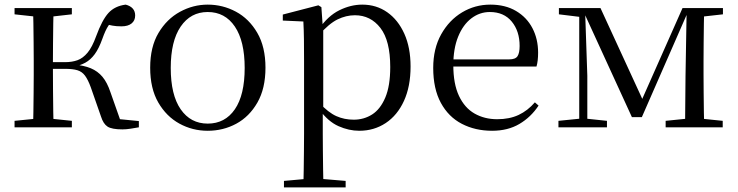

<svg xmlns="http://www.w3.org/2000/svg" viewBox="-20 -551 3193 831"><path d="M43 0V-28L153 -39H185L291 -28V0ZM43 -489V-516H291V-489L185 -477H153ZM123 0Q124 -24 124.5 -65Q125 -106 125.5 -150Q126 -194 126 -229V-288Q126 -322 125.5 -366Q125 -410 124.5 -451Q124 -492 123 -516H212Q211 -492 210.5 -450.5Q210 -409 209.5 -362.5Q209 -316 209 -278V-258Q209 -209 209.5 -158.5Q210 -108 210.5 -66Q211 -24 212 0ZM417 -47 373 -173Q361 -206 348 -223.5Q335 -241 315 -247Q295 -253 263 -253H167V-282H262Q292 -282 315.5 -290.5Q339 -299 359 -323Q379 -347 396 -394Q422 -465 449.5 -495Q477 -525 524 -531Q565 -520 565 -484Q565 -462 549.5 -449.5Q534 -437 506 -437Q483 -437 467 -440Q451 -443 434 -448L481 -479Q462 -459 449 -439.5Q436 -420 423 -383Q408 -341 390 -316.5Q372 -292 349 -279.5Q326 -267 297 -262L298 -272Q343 -268 373 -255.5Q403 -243 423.5 -218.5Q444 -194 458 -152L507 -13L450 -40L581 -27V0Q565 3 545.5 6Q526 9 510 9Q464 9 445.5 -3Q427 -15 417 -47Z M879 15Q813 15 756.5 -16Q700 -47 665 -107.5Q630 -168 630 -258Q630 -348 666 -408.5Q702 -469 759 -500Q816 -531 879 -531Q944 -531 1001 -500.5Q1058 -470 1093.5 -409Q1129 -348 1129 -258Q1129 -168 1094 -107Q1059 -46 1002.5 -15.5Q946 15 879 15ZM879 -16Q954 -16 996.5 -78Q1039 -140 1039 -257Q1039 -373 996.5 -436Q954 -499 879 -499Q805 -499 762 -436Q719 -373 719 -257Q719 -140 762 -78Q805 -16 879 -16Z M1209 260V232L1320 222H1357L1476 232V260ZM1293 260Q1294 226 1294.5 185.5Q1295 145 1295.5 103.5Q1296 62 1296 27V-287Q1296 -338 1295.5 -379.5Q1295 -421 1293 -458L1204 -462V-488L1358 -528L1371 -520L1377 -435L1379 -430V-79L1377 -69V27Q1377 61 1377.5 102.5Q1378 144 1378.5 185Q1379 226 1380 260ZM1535 15Q1490 15 1445 -5Q1400 -25 1362 -77H1349L1363 -105Q1401 -64 1435.5 -48.5Q1470 -33 1511 -33Q1555 -33 1590.5 -55.5Q1626 -78 1647.5 -128.5Q1669 -179 1669 -261Q1669 -375 1626.5 -430Q1584 -485 1516 -485Q1478 -485 1441 -467Q1404 -449 1359 -398L1349 -425H1360Q1399 -482 1448.5 -506.5Q1498 -531 1548 -531Q1609 -531 1656 -498Q1703 -465 1730 -405Q1757 -345 1757 -263Q1757 -177 1728.5 -114.5Q1700 -52 1649.5 -18.5Q1599 15 1535 15Z M2110 15Q2037 15 1979 -15Q1921 -45 1888 -106Q1855 -167 1855 -257Q1855 -341 1889.5 -402.5Q1924 -464 1980 -497.5Q2036 -531 2102 -531Q2167 -531 2213.5 -503.5Q2260 -476 2284.5 -429Q2309 -382 2309 -323Q2309 -287 2302 -263H1894V-294H2184Q2211 -294 2220 -308Q2229 -322 2229 -352Q2229 -416 2195 -457.5Q2161 -499 2100 -499Q2056 -499 2020 -471.5Q1984 -444 1963 -392.5Q1942 -341 1942 -269Q1942 -188 1966.5 -136Q1991 -84 2034 -59.5Q2077 -35 2132 -35Q2185 -35 2224.5 -53.5Q2264 -72 2295 -108L2311 -94Q2278 -44 2228 -14.5Q2178 15 2110 15Z M2715 -44 2506 -500H2501V-516H2579L2770 -101H2750L2934 -516H2965V-501H2958L2758 -44ZM2945 0 2947 -222 2952 -516H3028Q3027 -492 3026.5 -451Q3026 -410 3025.5 -366Q3025 -322 3025 -288V-229Q3025 -194 3025.5 -150Q3026 -106 3026.5 -65Q3027 -24 3028 0ZM2397 0V-28L2496 -38H2512L2607 -28V0ZM2861 0V-28L2969 -39H3001L3108 -28V0ZM2399 -489V-516H2509V-477H2497ZM2487 0V-516H2512L2522 -223V0ZM2983 -477V-516H3109V-489L3002 -477Z"/></svg>

Font: Noto Serif JP
Style: Regular
Weight: 400
Designer: Ryoko NISHIZUKA  (kana & ideographs); Frank Grießhammer (Latin, Greek & Cyrillic); Wenlong ZHANG  (bopomofo); Sandoll Co
Foundry: Adobe
Version: Version 2.003-H1;hotconv 1.1.1;makeotfexe 2.6.0